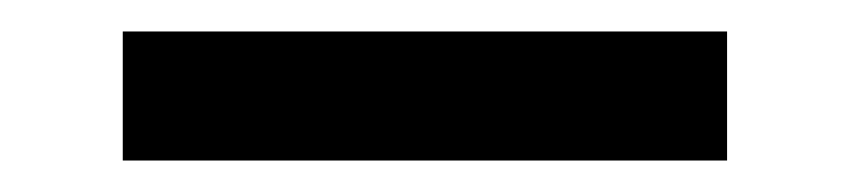

<svg xmlns="http://www.w3.org/2000/svg" viewBox="-20 -731 540 122"><path d="M58 -629V-711H442V-629Z"/></svg>

Font: Iosevka Extrabold
Style: Regular
Weight: 800
Monospace: yes
Designer: Belleve Invis
Foundry: Belleve Invis
Version: Version 32.5.0; ttfautohint (v1.8.4)